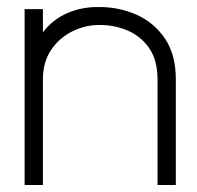

<svg xmlns="http://www.w3.org/2000/svg" viewBox="-20 -526 560 546"><path d="M480 0H428V-300Q428 -354 405 -388Q382 -422 344.5 -438.5Q307 -455 263 -455Q222 -455 185 -436.5Q148 -418 125 -383.5Q102 -349 102 -300V0H50V-500H102V-434Q130 -471 172 -489Q214 -507 263 -506Q319 -506 368.5 -484Q418 -462 449 -416.5Q480 -371 480 -300Z"/></svg>

Font: Kulim Park ExtraLight
Style: Regular
Weight: 275
Designer: Noponies / Dale Sattler
Foundry: Noponies
Version: Version 1.000; ttfautohint (v1.8.3)